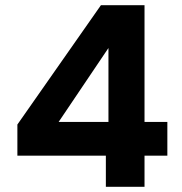

<svg xmlns="http://www.w3.org/2000/svg" viewBox="-20 -720 702 740"><path d="M388 0V-120H47V-240L369 -700H537V-250H625V-120H537V0ZM206 -250H398V-535Z"/></svg>

Font: DM Sans 17pt Black
Style: Regular
Weight: 900
Version: Version 4.004;gftools[0.9.30]